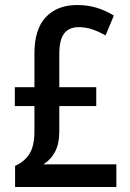

<svg xmlns="http://www.w3.org/2000/svg" viewBox="-20 -744 518 764"><path d="M287 -724Q329 -724 365 -713Q401 -702 433 -682L400 -603Q372 -619 346 -627.5Q320 -636 293 -636Q255 -636 235.5 -611Q216 -586 216 -530V-397H363V-322H216V-222Q216 -172 199 -140Q182 -108 152 -90H443V0H40V-84Q77 -100 97 -131.5Q117 -163 117 -221V-322H39V-397H117V-531Q117 -628 162.5 -676Q208 -724 287 -724Z"/></svg>

Font: Noto Sans Malayalam Condensed Medium
Style: Regular
Weight: 500
Width: 3
Designer: Jelle Bosma - Monotype Design Team
Foundry: Monotype Imaging Inc.
Version: Version 2.104; ttfautohint (v1.8.4.7-5d5b)